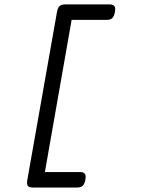

<svg xmlns="http://www.w3.org/2000/svg" viewBox="-20 -690 640 873"><path d="M503.9 -647.5Q503.9 -642.1 502.4 -634.8Q499 -615.7 490.5 -607.7Q481.9 -599.6 465.3 -599.6H305.7L184.1 92.3H343.8Q356.9 92.3 363.3 97.7Q369.6 103 369.6 114.7Q369.6 120.1 368.2 127.4Q364.7 146.5 356.2 154.5Q347.7 162.6 331.1 162.6H128.9Q115.2 162.6 109.1 157.7Q103 152.8 103 141.1Q103 133.8 104 129.4L239.3 -636.7Q242.7 -654.8 251 -662.4Q259.3 -669.9 275.9 -669.9H478Q491.2 -669.9 497.6 -664.6Q503.9 -659.2 503.9 -647.5Z"/></svg>

Font: Courier Prime
Style: Italic
Weight: 400
Italic angle: -10°
Designer: Alan Dague-Greene
Foundry: Quote-Unquote Apps
Version: Version 3.018